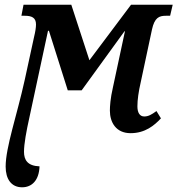

<svg xmlns="http://www.w3.org/2000/svg" viewBox="-20 -556 754 816"><path d="M74 240C115 240 146 211 148 151C97 149 82 124 82 89C82 56 92 1 105 -57L184 -425H188L268 -172H327L509 -423H511L460 -185C449 -138 447 -103 447 -86C447 -36 473 10 535 10C597 10 636 -23 664 -53L645 -84C624 -69 611 -61 593 -61C574 -61 564 -77 564 -104C564 -132 569 -167 578 -206L626 -431C637 -481 656 -489 685 -489H703L714 -536H537L360 -300L283 -536H80L71 -489H85C115 -489 133 -481 133 -452C133 -439 130 -420 125 -400L85 -216C52 -66 4 70 4 152C4 205 28 240 74 240Z"/></svg>

Font: Noto Serif Condensed SemiBold
Style: Italic
Weight: 600
Width: 3
Italic angle: -12°
Designer: Monotype Design Team
Foundry: Monotype Imaging Inc.
Version: Version 2.014